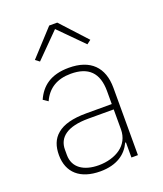

<svg xmlns="http://www.w3.org/2000/svg" viewBox="-140 -840 802 944"><g transform="rotate(-20 261.0 -368.0)"><path d="M272 -748 396 -613 375 -597 251 -722 127 -597 106 -613 230 -748ZM249 -520C154 -520 103 -479 75 -416L100 -399C127 -459 177 -489 248 -489C340 -489 387 -444 387 -348V-280H254C181 -280 132 -266 101 -240C69 -214 57 -177 57 -133C57 -41 117 12 222 12C310 12 360 -27 384 -79H388V0H422V-352C422 -460 362 -520 249 -520ZM387 -148C387 -105 368 -73 339 -52C310 -31 269 -19 225 -19C148 -19 94 -53 94 -120V-148C94 -211 142 -252 254 -252H387V-148Z"/></g></svg>

Font: Plexus Sans ExtraLight
Style: Regular
Weight: 250
Version: Version 2.001;PS 002.001;hotconv 1.0.70;makeotf.lib2.5.58329